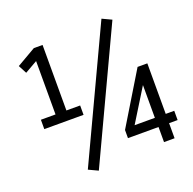

<svg xmlns="http://www.w3.org/2000/svg" viewBox="-131 -862 1025 1019"><g transform="rotate(-20 381.0 -352.5)"><path d="M60.7 -282V-334.9H143.3V-650.4H167.9L72.7 -595.9L48.1 -642.7L155.5 -705H204.8V-334.9H282.4V-282ZM257.3 24.1 204.2 -0.8 546.1 -729.1 599.1 -704.2ZM634.2 0V-85.2H461.6V-131L638.8 -423H693.9V-137.6H742V-85.2H693.9V0ZM632.6 -137.6V-354.2H652.1L509.3 -123.2V-137.6Z"/></g></svg>

Font: Nunito Sans 12pt ExtraLight Condensed
Style: Regular
Weight: 200
Width: 3
Version: Version 3.101;gftools[0.9.27]